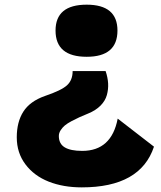

<svg xmlns="http://www.w3.org/2000/svg" viewBox="-20 -686 688 822"><path d="M351.1 -666Q482.9 -666 482.9 -555.2Q482.9 -442.9 351.1 -442.9Q217.8 -442.9 217.8 -555.2Q217.8 -666 351.1 -666ZM291 -381.8H432.1Q441.4 -354.5 442.9 -329.1Q444.3 -303.7 437.5 -279.1Q430.7 -254.4 410.4 -233.9Q390.1 -213.4 357.9 -200.2Q334.5 -190.4 320.1 -184.1Q305.7 -177.7 286.9 -167.7Q268.1 -157.7 257.6 -148.9Q247.1 -140.1 239.5 -128.2Q231.9 -116.2 231.9 -104Q231.9 -70.3 257.1 -55.2Q282.2 -40 332 -40Q457.5 -40 483.9 -178.2L639.2 -58.1Q581.5 116.2 330.1 116.2Q251 116.2 188.5 91.6Q126 66.9 88.9 17.6Q51.8 -31.7 51.8 -98.1Q51.8 -164.1 80.1 -208.3Q108.4 -252.4 171.9 -274.9Q242.7 -298.8 266.8 -320.8Q291 -342.8 291 -381.8Z"/></svg>

Font: Mayenne Sans Regular
Style: Regular
Weight: 600
Width: 6
Designer: Jérémy Landes — Studio Triple
Foundry: Jérémy Landes — Studio Triple
Version: Version 1.001;hotconv 1.0.109;makeotfexe 2.5.65596